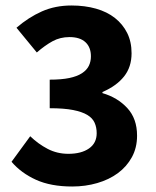

<svg xmlns="http://www.w3.org/2000/svg" viewBox="-20 -667 568 699"><path d="M243 12Q165 12 111 -12.5Q57 -37 22 -78L90 -171Q119 -143 153.5 -125Q188 -107 229 -107Q276 -107 304 -126.5Q332 -146 332 -182Q332 -203 324.5 -220Q317 -237 298 -248.5Q279 -260 246 -266.5Q213 -273 161 -273V-377Q204 -377 232.5 -383Q261 -389 278.5 -400.5Q296 -412 303.5 -427.5Q311 -443 311 -462Q311 -495 291 -513.5Q271 -532 233 -532Q199 -532 171.5 -517Q144 -502 114 -476L40 -566Q84 -604 132.5 -625.5Q181 -647 240 -647Q289 -647 329.5 -635.5Q370 -624 398.5 -601.5Q427 -579 443 -547Q459 -515 459 -473Q459 -423 431.5 -388.5Q404 -354 353 -332V-328Q408 -312 443.5 -273.5Q479 -235 479 -173Q479 -129 460 -94.5Q441 -60 409 -36.5Q377 -13 334 -0.5Q291 12 243 12Z"/></svg>

Font: Font
Style: ¶
Weight: 700
Designer: Paul D. Hunt
Foundry: Adobe Systems Incorporated
Version: Version 3.000